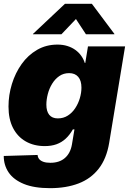

<svg xmlns="http://www.w3.org/2000/svg" viewBox="-22 -772 677 1005"><path d="M240.2 212.9Q156.7 212.9 103 190.9Q49.3 168.9 23.4 130.9Q-2.4 92.8 -2.4 44.4L174.8 39.1Q175.8 52.2 183.6 61.3Q191.4 70.3 205.8 75.2Q220.2 80.1 241.7 80.1Q289.1 80.1 317.9 54.9Q346.7 29.8 354.5 -15.6L367.7 -94.7H359.4Q342.8 -65.4 321.5 -45.9Q300.3 -26.4 273.4 -16.8Q246.6 -7.3 212.4 -7.3Q155.8 -7.3 112.8 -31.7Q69.8 -56.2 46.1 -102.3Q22.5 -148.4 22.5 -214.4Q22.5 -274.4 40.3 -332.3Q58.1 -390.1 91.3 -436.8Q124.5 -483.4 172.1 -511Q219.7 -538.6 278.8 -538.6Q307.6 -538.6 331.3 -531Q355 -523.4 373 -510.3Q391.1 -497.1 403.3 -479.7Q415.5 -462.4 421.9 -442.4H424.3L438.5 -529.3H632.8L549.3 -23.4Q535.6 58.6 494.6 111.1Q453.6 163.6 389.2 188.2Q324.7 212.9 240.2 212.9ZM280.8 -152.3Q310.1 -152.3 333 -167Q356 -181.6 371.8 -205.8Q387.7 -230 396 -258.3Q404.3 -286.6 404.3 -313.5Q404.3 -350.1 387.5 -369.6Q370.6 -389.2 339.8 -389.2Q310.5 -389.2 288.3 -373.8Q266.1 -358.4 251 -333.7Q235.8 -309.1 228.3 -280Q220.7 -251 220.7 -224.1Q220.7 -189.5 235.8 -170.9Q251 -152.3 280.8 -152.3ZM299.8 -592.8H150.4L150.9 -594.7L317.9 -752H459L576.7 -594.7V-592.8H427.7L375.5 -672.4Z"/></svg>

Font: Inter 24pt Black
Style: Italic
Weight: 900
Italic angle: -9.3988°
Designer: Rasmus Andersson
Foundry: rsms
Version: Version 4.001;git-66647c0bb